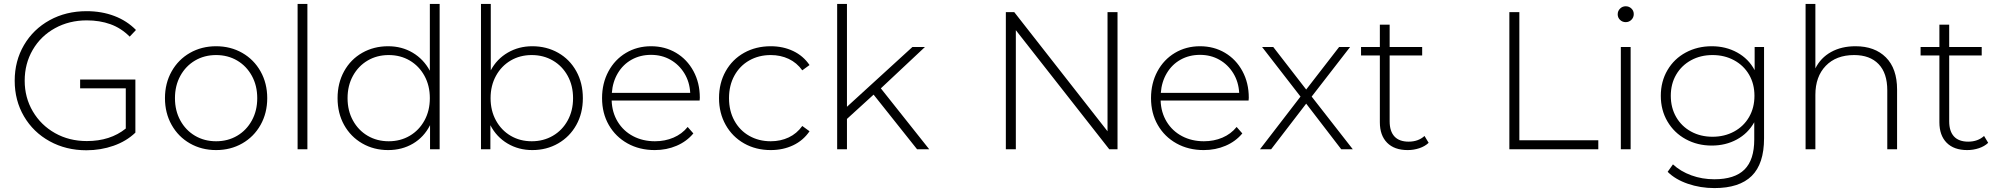

<svg xmlns="http://www.w3.org/2000/svg" viewBox="-20 -762 10201 980"><path d="M55 -350Q55 -451 102.5 -532Q150 -613 233.5 -659Q317 -705 422 -705Q499 -705 563.5 -680.5Q628 -656 674 -609L642 -575Q598 -619 543.5 -638.5Q489 -658 423 -658Q333 -658 260.5 -618Q188 -578 147 -507.5Q106 -437 106 -350Q106 -264 147.5 -193.5Q189 -123 261 -82.5Q333 -42 423 -42Q543 -42 622 -106V-311H389V-356H671V-85Q625 -41 559.5 -18Q494 5 421 5Q317 5 233.5 -41Q150 -87 102.5 -168Q55 -249 55 -350Z M822 -261Q822 -337 856 -397.5Q890 -458 949.5 -492Q1009 -526 1083 -526Q1157 -526 1216.5 -492Q1276 -458 1310 -397.5Q1344 -337 1344 -261Q1344 -185 1310 -124.5Q1276 -64 1216.5 -30Q1157 4 1083 4Q1009 4 949.5 -30Q890 -64 856 -124.5Q822 -185 822 -261ZM1293 -261Q1293 -325 1265.5 -375Q1238 -425 1190.5 -453Q1143 -481 1083 -481Q1023 -481 975.5 -453Q928 -425 900.5 -375Q873 -325 873 -261Q873 -197 900.5 -147Q928 -97 975.5 -69Q1023 -41 1083 -41Q1143 -41 1190.5 -69Q1238 -97 1265.5 -147Q1293 -197 1293 -261Z M1499 -742H1549V0H1499Z M1703 -261Q1703 -338 1736.5 -398.5Q1770 -459 1829 -492.5Q1888 -526 1961 -526Q2031 -526 2086.5 -493Q2142 -460 2174 -401V-742H2224V0H2175V-123Q2144 -62 2088 -29Q2032 4 1961 4Q1888 4 1829 -30Q1770 -64 1736.5 -124Q1703 -184 1703 -261ZM2174 -261Q2174 -325 2146.5 -375Q2119 -425 2071.5 -453Q2024 -481 1964 -481Q1904 -481 1856.5 -453Q1809 -425 1781.5 -375Q1754 -325 1754 -261Q1754 -197 1781.5 -147Q1809 -97 1856.5 -69Q1904 -41 1964 -41Q2024 -41 2071.5 -69Q2119 -97 2146.5 -147Q2174 -197 2174 -261Z M2483 -123V0H2435V-742H2485V-403Q2516 -461 2572 -493.5Q2628 -526 2697 -526Q2770 -526 2829 -492.5Q2888 -459 2921.5 -398.5Q2955 -338 2955 -261Q2955 -184 2921.5 -124Q2888 -64 2829 -30Q2770 4 2697 4Q2627 4 2570.5 -29.5Q2514 -63 2483 -123ZM2905 -261Q2905 -325 2877.5 -375Q2850 -425 2802 -453Q2754 -481 2694 -481Q2634 -481 2586.5 -453Q2539 -425 2511.5 -375Q2484 -325 2484 -261Q2484 -197 2511.5 -147Q2539 -97 2586.5 -69Q2634 -41 2694 -41Q2754 -41 2802 -69Q2850 -97 2877.5 -147Q2905 -197 2905 -261Z M3053 -261Q3053 -337 3085.5 -397.5Q3118 -458 3175 -492Q3232 -526 3303 -526Q3374 -526 3430.5 -492.5Q3487 -459 3519.5 -399Q3552 -339 3552 -263L3551 -249H3102Q3104 -188 3133 -140.5Q3162 -93 3211.5 -67Q3261 -41 3323 -41Q3374 -41 3417.5 -59.5Q3461 -78 3490 -114L3519 -81Q3485 -40 3433.5 -18Q3382 4 3322 4Q3244 4 3183 -30Q3122 -64 3087.5 -124Q3053 -184 3053 -261ZM3503 -288Q3500 -344 3473 -388Q3446 -432 3402 -457Q3358 -482 3303 -482Q3248 -482 3204 -457.5Q3160 -433 3133.5 -388.5Q3107 -344 3103 -288Z M3650 -261Q3650 -338 3684 -398.5Q3718 -459 3778 -492.5Q3838 -526 3914 -526Q3977 -526 4028.5 -501.5Q4080 -477 4112 -430L4075 -403Q4047 -442 4005.5 -461.5Q3964 -481 3914 -481Q3853 -481 3804.5 -453.5Q3756 -426 3728.5 -376Q3701 -326 3701 -261Q3701 -196 3728.5 -146Q3756 -96 3804.5 -68.5Q3853 -41 3914 -41Q3964 -41 4005.5 -60.5Q4047 -80 4075 -119L4112 -92Q4080 -45 4028.5 -20.5Q3977 4 3914 4Q3838 4 3778 -30Q3718 -64 3684 -124.5Q3650 -185 3650 -261Z M4253 -742H4303V-217L4637 -522H4701L4476 -311L4723 0H4661L4439 -279L4303 -155V0H4253Z M5114 -700H5157L5633 -92V-700H5684V0H5642L5165 -608V0H5114Z M5855 -261Q5855 -337 5887.5 -397.5Q5920 -458 5977 -492Q6034 -526 6105 -526Q6176 -526 6232.5 -492.5Q6289 -459 6321.5 -399Q6354 -339 6354 -263L6353 -249H5904Q5906 -188 5935 -140.5Q5964 -93 6013.5 -67Q6063 -41 6125 -41Q6176 -41 6219.5 -59.5Q6263 -78 6292 -114L6321 -81Q6287 -40 6235.5 -18Q6184 4 6124 4Q6046 4 5985 -30Q5924 -64 5889.5 -124Q5855 -184 5855 -261ZM6305 -288Q6302 -344 6275 -388Q6248 -432 6204 -457Q6160 -482 6105 -482Q6050 -482 6006 -457.5Q5962 -433 5935.5 -388.5Q5909 -344 5905 -288Z M6618 -269 6422 -522H6479L6647 -305L6815 -522H6871L6675 -269L6885 0H6826L6647 -233L6468 0H6411Z M7023 -138V-479H6927V-522H7023V-636H7073V-522H7239V-479H7073V-143Q7073 -92 7097.5 -65.5Q7122 -39 7170 -39Q7219 -39 7251 -68L7272 -33Q7253 -15 7224.5 -5.5Q7196 4 7165 4Q7097 4 7060 -33.5Q7023 -71 7023 -138Z M7684 -700H7735V-46H8138V0H7684Z M8253 -522H8303V0H8253ZM8237 -689Q8237 -706 8249 -718Q8261 -730 8278 -730Q8295 -730 8307 -718.5Q8319 -707 8319 -690Q8319 -673 8307 -661Q8295 -649 8278 -649Q8261 -649 8249 -660.5Q8237 -672 8237 -689Z M8492 115 8519 77Q8558 113 8613 133Q8668 153 8730 153Q8834 153 8884 103.5Q8934 54 8934 -50V-138Q8902 -81 8845 -50Q8788 -19 8717 -19Q8644 -19 8584.5 -51.5Q8525 -84 8491 -142Q8457 -200 8457 -273Q8457 -346 8491 -404Q8525 -462 8584.5 -494Q8644 -526 8717 -526Q8789 -526 8847 -494Q8905 -462 8936 -404V-522H8984V-56Q8984 74 8921 136Q8858 198 8731 198Q8659 198 8595 176Q8531 154 8492 115ZM8935 -273Q8935 -334 8907.5 -381Q8880 -428 8831 -454.5Q8782 -481 8721 -481Q8660 -481 8611.5 -454.5Q8563 -428 8535.5 -381Q8508 -334 8508 -273Q8508 -212 8535.5 -164.5Q8563 -117 8611.5 -90.5Q8660 -64 8721 -64Q8782 -64 8831 -90.5Q8880 -117 8907.5 -164.5Q8935 -212 8935 -273Z M9663 -305V0H9613V-301Q9613 -389 9568.5 -435Q9524 -481 9444 -481Q9352 -481 9299 -426Q9246 -371 9246 -278V0H9196V-742H9246V-413Q9273 -467 9326 -496.5Q9379 -526 9451 -526Q9549 -526 9606 -469Q9663 -412 9663 -305Z M9879 -138V-479H9783V-522H9879V-636H9929V-522H10095V-479H9929V-143Q9929 -92 9953.5 -65.5Q9978 -39 10026 -39Q10075 -39 10107 -68L10128 -33Q10109 -15 10080.5 -5.5Q10052 4 10021 4Q9953 4 9916 -33.5Q9879 -71 9879 -138Z"/></svg>

Font: Goldbeck Next Light
Style: Regular
Weight: 300
Designer: Julieta Ulanovsky
Foundry: Julieta Ulanovsky
Version: Version 7.200